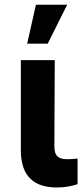

<svg xmlns="http://www.w3.org/2000/svg" viewBox="-20 -806 361 832"><path d="M70.3 -152.7C71 -39.1 130.7 6.4 226.2 6.4C259.9 6.4 291.2 0.7 316.1 -7.8V-119C305 -117.9 291.9 -116.1 273.1 -116.1C235.8 -116.1 215.9 -127.1 215.6 -170.8L217.3 -545.5H70.3ZM186.8 -616.8 271 -785.5H135.7L97.7 -616.8Z"/></svg>

Font: Inter-Hewn
Style: Bold
Weight: 700
Designer: Rasmus Andersson
Foundry: rsms
Version: Version 3.012;git-f93a4a705